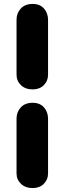

<svg xmlns="http://www.w3.org/2000/svg" viewBox="-20 -825 328 975"><path d="M146 -371Q109 -371 86.5 -392.5Q64 -414 64 -446V-725Q64 -758 85.5 -781.5Q107 -805 146 -805Q183 -805 203.5 -781.5Q224 -758 224 -724V-446Q224 -414 202.5 -392.5Q181 -371 146 -371ZM64 -223Q64 -256 85.5 -279.5Q107 -303 146 -303Q183 -303 203.5 -279.5Q224 -256 224 -222V56Q224 87 202.5 108.5Q181 130 146 130Q109 130 86.5 108.5Q64 87 64 56Z"/></svg>

Font: Bagel Fat One
Style: Regular
Weight: 400
Designer: Kyung-won Kim
Foundry: JAMO
Version: Version 1.000; ttfautohint (v1.8.4.7-5d5b);gftools[0.9.28]